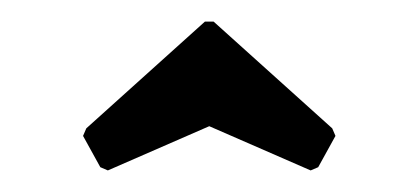

<svg xmlns="http://www.w3.org/2000/svg" viewBox="-20 -693 388 178"><path d="M170 -673 60 -574 57 -567 73 -538 80 -535 174 -576 268 -535 275 -538 291 -567 288 -574 178 -673Z"/></svg>

Font: Quattrocento Sans
Style: Bold
Weight: 700
Designer: Pablo Impallari
Foundry: Pablo Impallari, Igino Marini, Brenda Gallo
Version: Version 2.000